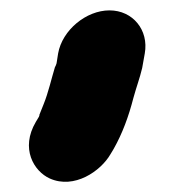

<svg xmlns="http://www.w3.org/2000/svg" viewBox="-20 -194 333 370"><path d="M191 -174C146 -174 100 -136 92 -91L89 -72C88 -69 87 -66 86 -65C79 -42 73 -15 64 7L56 27C56 28 56 29 55 31L49 41C19 92 45 136 76 150C123 171 174 136 193 103L199 93C216 63 228 30 237 -5C243 -27 249 -42 254 -63L259 -91C267 -136 236 -174 191 -174Z"/></svg>

Font: Blanket
Style: BlkObl
Weight: 900
Foundry: Cannot Into Space Fonts
Version: Version 0.9